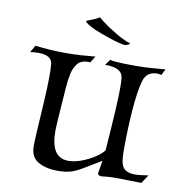

<svg xmlns="http://www.w3.org/2000/svg" viewBox="-76 -716 751 803"><g transform="rotate(10 299.5 -314.5)"><path d="M221 17Q171 17 138 -2Q105 -21 105 -66Q105 -87 107 -124Q109 -161 112 -205.5Q115 -250 117 -293.5Q119 -337 119 -372Q119 -386 118.5 -398Q118 -410 117 -419Q113 -455 56 -455Q47 -455 37.5 -454Q28 -453 22 -452L39 -482Q73 -478 106 -476Q139 -474 171 -474Q203 -474 233.5 -476Q264 -478 294 -481L277 -453Q275 -453 272.5 -453.5Q270 -454 268 -454Q239 -454 224 -436.5Q209 -419 203 -391Q197 -363 195 -332Q190 -264 187.5 -226Q185 -188 184 -171Q183 -154 183 -146Q183 -32 257 -32Q283 -32 312 -42.5Q341 -53 366.5 -69.5Q392 -86 404 -102Q412 -209 415.5 -272.5Q419 -336 419 -372Q419 -385 418.5 -395Q418 -405 417 -413Q412 -455 340 -454L358 -479Q361 -476 380.5 -474.5Q400 -473 425 -472.5Q450 -472 468 -472Q503 -472 540 -475Q577 -478 592 -479L579 -453Q570 -456 562 -456Q516 -456 504 -413Q498 -393 493 -359.5Q488 -326 485 -286Q482 -246 480.5 -205.5Q479 -165 479 -132Q479 -119 479 -107.5Q479 -96 480 -86Q482 -51 497 -37.5Q512 -24 542 -24Q554 -24 568.5 -26Q583 -28 599 -30L575 6Q560 6 529.5 5Q499 4 463 4Q441 4 424 6Q407 8 405 8Q398 8 393.5 4.5Q389 1 390 -5Q393 -21 395.5 -36Q398 -51 399 -57Q355 -31 328.5 -14.5Q302 2 279 9.5Q256 17 221 17ZM410 -550Q387 -550 328 -571Q268 -591 241 -609Q230 -617 230 -620Q230 -622 249 -629Q264 -634 285 -646Q288 -641 329 -612Q337 -607 365.5 -589.5Q394 -572 425 -561Q427 -559 427 -559Q427 -556 410 -550Z"/></g></svg>

Font: Luxurious Roman
Style: Regular
Weight: 400
Designer: Robert E. Leuschke
Foundry: Robert E. Leuschke
Version: Version 1.010; ttfautohint (v1.8.3)